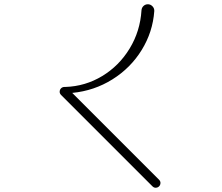

<svg xmlns="http://www.w3.org/2000/svg" viewBox="-20 -828 1040 901"><path d="M695 46 267 -382Q260 -389 260 -397Q260 -407 266.5 -413.5Q273 -420 283 -420H287Q380 -423 459.5 -471Q539 -519 588.5 -600.5Q638 -682 644 -780Q645 -792 653.5 -800Q662 -808 674 -808Q686 -808 695 -799Q704 -790 704 -778V-776Q697 -678 645 -593.5Q593 -509 507.5 -455.5Q422 -402 319 -392L726 15Q733 22 733 30Q733 40 726.5 46.5Q720 53 710 53Q702 53 695 46Z"/></svg>

Font: GL-CurulMinamoto Light
Style: Regular
Weight: 300
Designer: Eunice (kana); Ryoko NISHIZUKA 西塚涼子 (ideographs); Frank Grießhammer (Latin, Greek & Cyrillic); Wenlong ZHANG
Foundry: Gutenberg Labo; Adobe
Version: Version 1.002